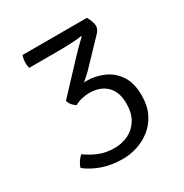

<svg xmlns="http://www.w3.org/2000/svg" viewBox="-152 -752 845 883"><g transform="rotate(-30 270.0 -310.5)"><path d="M391 -202Q391 -262.5 357.8 -295.5Q324.5 -328.5 265 -328.5Q247.5 -328.5 226.2 -323.5Q205 -318.5 189.5 -309Q178.5 -314.5 169 -325.8Q159.5 -337 156 -350.5Q181 -365 216 -374Q251 -383 282 -383Q331 -383 374.2 -363.8Q417.5 -344.5 444 -304Q470.5 -263.5 470.5 -199Q470.5 -144 451 -104.2Q431.5 -64.5 399.2 -38.8Q367 -13 328.2 -0.5Q289.5 12 251.5 12Q190 12 141.2 -5.5Q92.5 -23 60 -49.5Q63 -63 73 -78.2Q83 -93.5 94.5 -102.5Q126.5 -79 162.5 -64.8Q198.5 -50.5 241.5 -50.5Q282.5 -50.5 316.5 -67.2Q350.5 -84 370.8 -117.5Q391 -151 391 -202ZM311 -419Q296 -404 276.8 -388Q257.5 -372 238.2 -358.5Q219 -345 204 -336.5L156 -350.5L299 -503Q305.5 -510 318.2 -523Q331 -536 344.5 -549.2Q358 -562.5 367 -570.5L364 -573.5Q346.5 -570 309 -568.2Q271.5 -566.5 238.5 -566.5H85.5Q83.5 -573 82.8 -580Q82 -587 82 -593Q82 -603 83.5 -613Q85 -623 88.5 -633H430.5Q439.5 -616.5 444 -602.8Q448.5 -589 448.5 -581.5Q448.5 -573 444.8 -564Q441 -555 431.5 -545Z"/></g></svg>

Font: Signika Light
Style: Regular
Weight: 300
Designer: Anna Giedry
Foundry: Anna Giedry
Version: Version 2.000